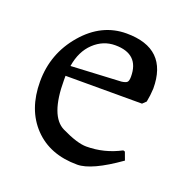

<svg xmlns="http://www.w3.org/2000/svg" viewBox="-94 -552 635 652"><g transform="rotate(20 224.0 -226.0)"><path d="M256.8 -463.9Q405.8 -463.9 405.8 -318.8Q404.8 -294.4 399.9 -270L387.2 -257.8H110.8V-242.2Q110.8 -112.3 168.5 -84.2Q226.1 -56.2 258.8 -56.2Q323.7 -56.2 381.8 -86.9L388.2 -85L398.9 -56.2Q302.7 12.2 251 12.2Q151.9 12.2 94 -48.6Q36.1 -109.4 36.1 -210.4Q36.1 -311.5 101.6 -387.7Q167 -463.9 256.8 -463.9ZM320.8 -331.1Q320.8 -413.1 234.4 -413.1Q190.9 -413.1 157.5 -381.6Q124 -350.1 115.2 -294.9L295.9 -304.2Q311 -306.2 315.9 -311Q320.8 -315.9 320.8 -331.1Z"/></g></svg>

Font: Alegreya-Regular
Style: Regular
Weight: 400
Designer: Juan Pablo del Peral
Foundry: Juan Pablo del Peral
Version: Version 1.003